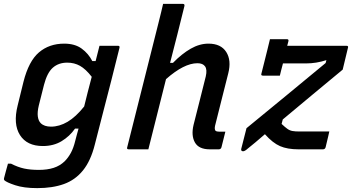

<svg xmlns="http://www.w3.org/2000/svg" viewBox="-38 -770 1815 990"><path d="M293 -545Q348 -545 383 -519.5Q418 -494 438 -455H455Q460 -475 465 -494.5Q470 -514 475 -534H570Q581 -534 578 -523Q556 -433 535.5 -353.5Q515 -274 494.5 -194.5Q474 -115 451 -25Q430 59 390 108.5Q350 158 291.5 179Q233 200 154 200Q85 200 40 185Q-5 170 -16 159Q-19 154 -17 148Q-12 128 -7.5 112Q-3 96 3 74H19Q54 92 86.5 99Q119 106 162 106Q206 106 238.5 95.5Q271 85 295 62Q314 43 327.5 18Q341 -7 350 -44Q354 -61 358.5 -76.5Q363 -92 367 -107H349Q321 -67 279.5 -42Q238 -17 183 -17Q101 -17 65 -73.5Q29 -130 53 -226L83 -348Q110 -455 163 -500Q216 -545 293 -545ZM172 -135Q190 -117 225 -117Q268 -117 310.5 -142Q353 -167 396 -221Q405 -258 414.5 -295.5Q424 -333 435 -374Q404 -414 374.5 -430.5Q345 -447 309 -447Q264 -447 234.5 -421Q205 -395 189 -333L162 -226Q154 -192 157 -169.5Q160 -147 172 -135Z M1037 -545Q1101 -545 1128.5 -502Q1156 -459 1139 -392Q1122 -324 1105 -257.5Q1088 -191 1071 -122Q1067 -104 1073 -96Q1079 -91 1093 -91H1124Q1119 -71 1114 -51Q1109 -31 1104 -11Q1101 0 1090 0H1044Q987 0 967 -35.5Q947 -71 960 -126Q977 -191 991.5 -250.5Q1006 -310 1023 -376Q1031 -411 1019.5 -427.5Q1008 -444 980 -444Q911 -444 818 -362Q795 -272 772.5 -181Q750 -90 727 0H626Q614 0 618 -11Q658 -171 698.5 -331Q739 -491 779 -651Q787 -682 793 -707.5Q799 -733 803 -750H905Q915 -750 913 -739Q895 -666 876.5 -592.5Q858 -519 839 -446H854Q900 -493 945.5 -519Q991 -545 1037 -545Z M1354 -568H1441Q1452 -568 1449 -557Q1447 -547 1443 -534H1748Q1760 -534 1756 -523L1729 -411Q1651 -347 1574 -282.5Q1497 -218 1420 -154L1414 -131Q1432 -114 1444 -105.5Q1456 -97 1470 -94.5Q1484 -92 1506 -92H1660Q1659 -86 1654.5 -67.5Q1650 -49 1646 -32Q1642 -15 1641 -11Q1638 0 1627 0H1501Q1444 0 1406 -16.5Q1368 -33 1328 -78Q1304 -57 1279.5 -36.5Q1255 -16 1230 4Q1221 10 1216 10Q1203 10 1206 -3L1233 -109Q1335 -193 1437 -276.5Q1539 -360 1641 -445L1645 -460Q1593 -443 1540 -443H1421Q1416 -425 1412 -408.5Q1408 -392 1405 -380H1318Q1306 -380 1310 -391Q1316 -414 1324 -446.5Q1332 -479 1340.5 -512.5Q1349 -546 1354 -568Z"/></svg>

Font: Recursive Sn Lnr St Med
Style: Italic
Weight: 500
Italic angle: -15°
Version: Version 1.079;hotconv 1.0.112;makeotfexe 2.5.65598; ttfautoh